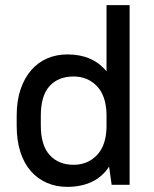

<svg xmlns="http://www.w3.org/2000/svg" viewBox="-20 -720 600 748"><path d="M242 8Q199 8 163 -7.5Q127 -23 100.5 -53Q74 -83 59.5 -127.5Q45 -172 45 -231V-269Q45 -327 60 -371.5Q75 -416 101.5 -446.5Q128 -477 164 -492.5Q200 -508 243 -508Q341 -508 395 -442V-700H485V0H415L405 -71Q379 -31 337.5 -11.5Q296 8 242 8ZM267 -78Q321 -78 357 -115Q393 -152 395 -223V-276Q393 -348 357 -385Q321 -422 267 -422Q207 -422 173 -384.5Q139 -347 139 -269V-231Q139 -154 173.5 -116Q208 -78 267 -78Z"/></svg>

Font: Retni Sans Medium
Style: Regular
Weight: 500
Designer: Vitaly Kuzmin
Foundry: ParaType Ltd.
Version: Version 1.00;March 2, 2019;FontCreator 11.5.0.2425 64-bit; t